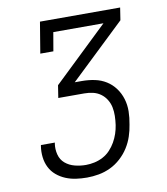

<svg xmlns="http://www.w3.org/2000/svg" viewBox="-83 -805 766 882"><g transform="rotate(-10 300.0 -363.5)"><path d="M252 8Q226 8 201 4.5Q176 1 153 -8.5Q130 -18 111 -34Q92 -50 81 -72Q70 -94 67 -119.5Q64 -145 68 -171L69 -176H134L133 -172Q129 -146 135.5 -120.5Q142 -95 161 -79Q180 -63 205.5 -56.5Q231 -50 257 -50Q277 -50 297.5 -54.5Q318 -59 337 -69Q356 -79 371 -95Q386 -111 396.5 -129.5Q407 -148 413.5 -167.5Q420 -187 423 -207Q426 -228 426.5 -249Q427 -270 423 -289.5Q419 -309 408.5 -326Q398 -343 382 -354.5Q366 -366 346.5 -370.5Q327 -375 306 -375H185L194 -433L449 -677H215L200 -590H139L163 -735H537L528 -677L272 -433H305Q336 -433 365 -427Q394 -421 418 -406Q442 -391 459 -368Q476 -345 484.5 -317Q493 -289 492.5 -259Q492 -229 486 -198Q482 -171 473 -144Q464 -117 448.5 -92.5Q433 -68 410.5 -47.5Q388 -27 361.5 -14.5Q335 -2 307 3Q279 8 252 8Z"/></g></svg>

Font: Iosevka HT Light Extended
Style: Italic
Weight: 300
Width: 7
Italic angle: -9°
Monospace: yes
Designer: Belleve Invis
Foundry: Belleve Invis
Version: Version 32.3.0; ttfautohint (v1.8.4)